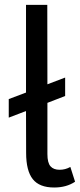

<svg xmlns="http://www.w3.org/2000/svg" viewBox="-20 -782 338 812"><path d="M209 11Q146.5 11 118.5 -24.5Q90.5 -60 90.5 -135.5L90 -312.5L17 -284.5V-363L90 -390.5V-761.5H180L180.5 -425.5L255.5 -454V-376L180.5 -347V-130.5Q180.5 -93.5 193.5 -78.8Q206.5 -64 232 -64Q256.5 -64 277.5 -76L297.5 -13.5Q261 11 209 11Z"/></svg>

Font: Roberto Sans
Style: Regular
Weight: 400
Designer: Google (font) & Cristiano Sobral (main changes)
Version: Version 1.500; ttfautohint (v1.8.4.7-5d5b-dirty)